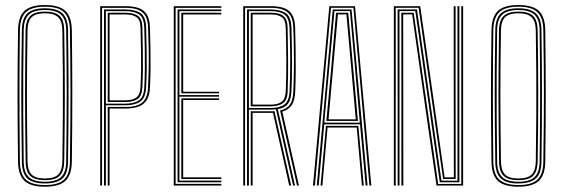

<svg xmlns="http://www.w3.org/2000/svg" viewBox="-20 -720 2186 745"><path d="M154.2 4.5Q99.2 4.5 75 -18.1Q50.8 -40.8 50 -92.8Q49 -169.5 48.5 -232.2Q48 -295 48 -352.6Q48 -410.2 48.5 -470.5Q49 -530.8 50 -602.5Q50.8 -655 75 -677.8Q99.2 -700.5 154.2 -700.5Q209.5 -700.5 233.8 -677.8Q258 -655 258.8 -602.2Q259.5 -544.5 260 -485.5Q260.5 -426.5 260.6 -364Q260.8 -301.5 260.2 -234.2Q259.8 -167 258.8 -92.8Q258 -40.8 233.8 -18.1Q209.5 4.5 154.2 4.5ZM154.2 -2Q207 -2 228.9 -23.6Q250.8 -45.2 251.2 -92.8Q252.5 -177 253 -241Q253.5 -305 253.5 -360.5Q253.5 -416 252.9 -473.6Q252.2 -531.2 251.2 -602.5Q250.8 -649.8 229.1 -671.9Q207.5 -694 154.2 -694Q104.2 -694 81.1 -673.2Q58 -652.5 57.2 -602.2Q56.5 -544.8 56 -485.8Q55.5 -426.8 55.5 -364.5Q55.5 -302.2 55.9 -234.8Q56.2 -167.2 57.2 -92.8Q58 -42.2 81.6 -22.1Q105.2 -2 154.2 -2ZM154.2 -8.2Q106.8 -8.2 86 -27.9Q65.2 -47.5 64.8 -92.8Q63.8 -174.2 63.1 -237.9Q62.5 -301.5 62.5 -357.9Q62.5 -414.2 63.1 -472.9Q63.8 -531.5 64.8 -602.5Q65.2 -648 86 -667.9Q106.8 -687.8 154.2 -687.8Q201 -687.8 222.2 -668.2Q243.5 -648.8 244 -602.5Q245 -531.5 245.5 -470.8Q246 -410 246 -351.8Q246 -293.5 245.5 -230.8Q245 -168 244 -92.8Q243.5 -46.5 222.2 -27.4Q201 -8.2 154.2 -8.2ZM154.2 -14.8Q197.5 -14.8 216.9 -32.9Q236.2 -51 236.8 -92.8Q237.8 -160.5 238.2 -225.1Q238.8 -289.8 238.8 -352.6Q238.8 -415.5 238.2 -477.6Q237.8 -539.8 236.8 -602.2Q236.2 -647 215.6 -664.1Q195 -681.2 154.2 -681.2Q111 -681.2 91.8 -663Q72.5 -644.8 72 -602.5Q70.8 -511.5 70.2 -432.6Q69.8 -353.8 70.2 -272.4Q70.8 -191 72 -92.8Q72.5 -51 91.8 -32.9Q111 -14.8 154.2 -14.8ZM154.2 -21Q114.8 -21 97.4 -37.6Q80 -54.2 79.5 -91.5Q78.5 -167.2 77.9 -230.5Q77.2 -293.8 77.2 -352.2Q77.2 -410.8 77.8 -471.2Q78.2 -531.8 79.2 -602.2Q79.8 -641.2 97.4 -658.1Q115 -675 154.2 -675Q194.2 -675 211.5 -658.1Q228.8 -641.2 229.2 -602.2Q230.5 -524.8 231 -464.9Q231.5 -405 231.5 -350.2Q231.5 -295.5 231 -234.4Q230.5 -173.2 229.2 -92.8Q228.8 -58 213.1 -39.5Q197.5 -21 154.2 -21ZM154.2 -27.5Q191.5 -27.5 206.5 -43.5Q221.5 -59.5 222 -93.8Q223.5 -191.8 223.9 -272.8Q224.2 -353.8 223.9 -432.4Q223.5 -511 222 -601.5Q221.5 -637.5 205.8 -653Q190 -668.5 154.2 -668.5Q118 -668.5 102.6 -652.9Q87.2 -637.2 86.8 -601.5Q85.8 -525.2 85.1 -466.8Q84.5 -408.2 84.5 -354.1Q84.5 -300 85.1 -238.1Q85.8 -176.2 86.8 -93.5Q87.2 -60.2 101.8 -43.9Q116.2 -27.5 154.2 -27.5Z M368.8 0V-696H467.8Q496.8 -696 517.4 -689Q538 -682 549.4 -664.1Q560.8 -646.2 561.8 -613.5Q563 -576 563.8 -538Q564.5 -500 564.2 -461.1Q564 -422.2 562 -381.8Q560.5 -348.8 548.8 -330.8Q537 -312.8 516.4 -305.8Q495.8 -298.8 467 -298.8H405.2V0H398V-305H467Q511.8 -305 532.2 -322.6Q552.8 -340.2 554.5 -381.2Q556.2 -417.8 556.9 -453.1Q557.5 -488.5 556.9 -527.8Q556.2 -567 554.5 -614.8Q553.5 -641.8 544.1 -658.2Q534.8 -674.8 516 -682.1Q497.2 -689.5 467.8 -689.5H376V0ZM383.5 0V-683.2H467.8Q503.8 -683.2 524.8 -669.4Q545.8 -655.5 547 -613.5Q548.5 -562.8 549.1 -524.4Q549.8 -486 549.4 -452.4Q549 -418.8 547 -382Q545 -338.8 523.4 -325.1Q501.8 -311.5 467 -311.5H390.8V0ZM390.8 -317.8H467Q500.2 -317.8 519.2 -330.8Q538.2 -343.8 540 -382.5Q541.8 -420.2 542 -455.9Q542.2 -491.5 541.8 -529.6Q541.2 -567.8 539.8 -612.5Q538.8 -651 519.6 -663.9Q500.5 -676.8 467.8 -676.8H390.8ZM398 -324.2V-670.5H467.8Q497.2 -670.5 514.5 -659.1Q531.8 -647.8 532.5 -612.2Q533.8 -555 534.2 -517.6Q534.8 -480.2 534.5 -449.8Q534.2 -419.2 532.5 -382Q531 -347.2 513.9 -335.8Q496.8 -324.2 467 -324.2ZM405.2 -330.8H467Q493.2 -330.8 508.5 -341.2Q523.8 -351.8 525.2 -383Q527 -419.5 527.4 -454.9Q527.8 -490.2 527.1 -528.8Q526.5 -567.2 525.2 -612.5Q524.5 -644.2 508.8 -654.1Q493 -664 467.8 -664H405.2Z M654.2 0V-696H838.8V-689.5H661.5V-6.5H838.8V0ZM683.5 -25.5V-338.5H830V-332H690.8V-32H838.8V-25.5ZM669 -12.8V-683.2H838.8V-676.8H676.2V-351.2H830V-345H676.2V-19.2H838.8V-12.8ZM683.5 -357.8V-670.5H838.8V-664H690.8V-364H830V-357.8Z M923.8 0V-696H1031.2Q1061.2 -696 1081.8 -688.8Q1102.2 -681.5 1113.2 -663.6Q1124.2 -645.8 1125.2 -613.5Q1126.5 -571.8 1127.1 -529.5Q1127.8 -487.2 1127.5 -445.8Q1127.2 -404.2 1125.5 -364.5Q1124.2 -331.5 1112.6 -313Q1101 -294.5 1075.5 -286.8L1140 0H1132.5L1066.8 -291.2Q1093.5 -297.5 1105.1 -314.8Q1116.8 -332 1118 -364.2Q1119.8 -405 1120.2 -445.2Q1120.8 -485.5 1120.2 -527.4Q1119.8 -569.2 1118 -614.5Q1117 -642.5 1107.1 -658.9Q1097.2 -675.2 1078.4 -682.4Q1059.5 -689.5 1031.2 -689.5H931V0ZM953 0V-288.2H1030Q1034.2 -288.2 1038.1 -288.4Q1042 -288.5 1045 -288.8L1109.8 0H1102.2L1039.2 -282Q1037 -282 1034.6 -282Q1032.2 -282 1030 -282H960.2V0ZM938.5 0V-683.2H1031.2Q1067.2 -683.2 1088.4 -669.4Q1109.5 -655.5 1110.8 -613.2Q1112.8 -546.2 1113.1 -483.6Q1113.5 -421 1110.8 -365Q1109.2 -332.5 1096.9 -316.6Q1084.5 -300.8 1058 -296.5L1124.8 0H1117.2L1050.8 -295.5Q1046 -295.2 1041.1 -295Q1036.2 -294.8 1030.5 -294.8H945.8V0ZM945.8 -301H1030.5Q1064 -301 1082.9 -314.2Q1101.8 -327.5 1103.5 -365.2Q1106.2 -424.5 1106.1 -485.6Q1106 -546.8 1103.2 -613.2Q1101.8 -650.5 1083.2 -663.6Q1064.8 -676.8 1031.2 -676.8H945.8ZM953 -307.5V-670.5H1031.2Q1065.2 -670.5 1080.4 -657.2Q1095.5 -644 1096 -612.5Q1097.2 -555.8 1097.9 -490.8Q1098.5 -425.8 1096.2 -366Q1095 -330.5 1077.4 -319Q1059.8 -307.5 1030.5 -307.5ZM960.2 -314H1030.5Q1057.8 -314 1072.6 -324.8Q1087.5 -335.5 1088.8 -366Q1091.5 -427.2 1091 -488.2Q1090.5 -549.2 1088.8 -612.5Q1088 -643.5 1072.8 -653.8Q1057.5 -664 1031.2 -664H960.2Z M1194.5 0 1257.8 -696H1357.5L1420.8 0H1413.5L1351.2 -689.8H1264.2L1202 0ZM1223.8 0 1244.8 -231.5H1370.5L1391.5 0H1384.2L1364.2 -225.2H1251L1231 0ZM1209.2 0 1271.2 -683.2H1344L1406.2 0H1398.8L1377 -237.5H1238.2L1216.5 0ZM1238.2 -244H1376.2L1358.8 -440.5L1337.8 -677H1277.8L1256.2 -440.5ZM1246.5 -250.8 1263.8 -440.5 1284 -670.5H1331.2L1351.8 -440.5L1368.8 -250.8ZM1254.8 -257H1360.5L1344.2 -440.5L1324.2 -664.2H1291.2L1271.2 -440.5Z M1508.2 0V-696H1610.5L1651 -414.2L1705.2 -31.8H1741L1740.5 -416.8V-696H1747.8V-416.8L1748.2 -25.5H1699.2L1604.2 -689.8H1515.5V0ZM1523 0V-296.5L1522.8 -683.2H1598L1693 -19H1755.2L1755 -416.8V-696H1762.5V-416.8V-12.8H1686.5L1591.5 -677H1530L1530.2 -296.5V0ZM1537.5 0V-296.5L1537.2 -670.5H1585.2L1680.2 -6.2H1769.8V-696H1777V0H1673.8L1630.8 -299.2L1579.2 -664.2H1544.5L1544.8 -296.5L1545 0Z M1991.2 4.5Q1936.2 4.5 1912 -18.1Q1887.8 -40.8 1887 -92.8Q1886 -169.5 1885.5 -232.2Q1885 -295 1885 -352.6Q1885 -410.2 1885.5 -470.5Q1886 -530.8 1887 -602.5Q1887.8 -655 1912 -677.8Q1936.2 -700.5 1991.2 -700.5Q2046.5 -700.5 2070.8 -677.8Q2095 -655 2095.8 -602.2Q2096.5 -544.5 2097 -485.5Q2097.5 -426.5 2097.6 -364Q2097.8 -301.5 2097.2 -234.2Q2096.8 -167 2095.8 -92.8Q2095 -40.8 2070.8 -18.1Q2046.5 4.5 1991.2 4.5ZM1991.2 -2Q2044 -2 2065.9 -23.6Q2087.8 -45.2 2088.2 -92.8Q2089.5 -177 2090 -241Q2090.5 -305 2090.5 -360.5Q2090.5 -416 2089.9 -473.6Q2089.2 -531.2 2088.2 -602.5Q2087.8 -649.8 2066.1 -671.9Q2044.5 -694 1991.2 -694Q1941.2 -694 1918.1 -673.2Q1895 -652.5 1894.2 -602.2Q1893.5 -544.8 1893 -485.8Q1892.5 -426.8 1892.5 -364.5Q1892.5 -302.2 1892.9 -234.8Q1893.2 -167.2 1894.2 -92.8Q1895 -42.2 1918.6 -22.1Q1942.2 -2 1991.2 -2ZM1991.2 -8.2Q1943.8 -8.2 1923 -27.9Q1902.2 -47.5 1901.8 -92.8Q1900.8 -174.2 1900.1 -237.9Q1899.5 -301.5 1899.5 -357.9Q1899.5 -414.2 1900.1 -472.9Q1900.8 -531.5 1901.8 -602.5Q1902.2 -648 1923 -667.9Q1943.8 -687.8 1991.2 -687.8Q2038 -687.8 2059.2 -668.2Q2080.5 -648.8 2081 -602.5Q2082 -531.5 2082.5 -470.8Q2083 -410 2083 -351.8Q2083 -293.5 2082.5 -230.8Q2082 -168 2081 -92.8Q2080.5 -46.5 2059.2 -27.4Q2038 -8.2 1991.2 -8.2ZM1991.2 -14.8Q2034.5 -14.8 2053.9 -32.9Q2073.2 -51 2073.8 -92.8Q2074.8 -160.5 2075.2 -225.1Q2075.8 -289.8 2075.8 -352.6Q2075.8 -415.5 2075.2 -477.6Q2074.8 -539.8 2073.8 -602.2Q2073.2 -647 2052.6 -664.1Q2032 -681.2 1991.2 -681.2Q1948 -681.2 1928.8 -663Q1909.5 -644.8 1909 -602.5Q1907.8 -511.5 1907.2 -432.6Q1906.8 -353.8 1907.2 -272.4Q1907.8 -191 1909 -92.8Q1909.5 -51 1928.8 -32.9Q1948 -14.8 1991.2 -14.8ZM1991.2 -21Q1951.8 -21 1934.4 -37.6Q1917 -54.2 1916.5 -91.5Q1915.5 -167.2 1914.9 -230.5Q1914.2 -293.8 1914.2 -352.2Q1914.2 -410.8 1914.8 -471.2Q1915.2 -531.8 1916.2 -602.2Q1916.8 -641.2 1934.4 -658.1Q1952 -675 1991.2 -675Q2031.2 -675 2048.5 -658.1Q2065.8 -641.2 2066.2 -602.2Q2067.5 -524.8 2068 -464.9Q2068.5 -405 2068.5 -350.2Q2068.5 -295.5 2068 -234.4Q2067.5 -173.2 2066.2 -92.8Q2065.8 -58 2050.1 -39.5Q2034.5 -21 1991.2 -21ZM1991.2 -27.5Q2028.5 -27.5 2043.5 -43.5Q2058.5 -59.5 2059 -93.8Q2060.5 -191.8 2060.9 -272.8Q2061.2 -353.8 2060.9 -432.4Q2060.5 -511 2059 -601.5Q2058.5 -637.5 2042.8 -653Q2027 -668.5 1991.2 -668.5Q1955 -668.5 1939.6 -652.9Q1924.2 -637.2 1923.8 -601.5Q1922.8 -525.2 1922.1 -466.8Q1921.5 -408.2 1921.5 -354.1Q1921.5 -300 1922.1 -238.1Q1922.8 -176.2 1923.8 -93.5Q1924.2 -60.2 1938.8 -43.9Q1953.2 -27.5 1991.2 -27.5Z"/></svg>

Font: Big Shoulders Inline Text SC Thin
Style: Regular
Weight: 100
Designer: Patric King
Foundry: XO Type Co
Version: Version 2.002